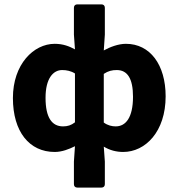

<svg xmlns="http://www.w3.org/2000/svg" viewBox="-20 -685 817 879"><path d="M318.4 54.7V158.2C318.4 168 324.2 173.8 334 173.8H444.3C454.1 173.8 460 168 460 158.2V54.7L455.1 -13.7C482.4 2.9 512.7 10.7 543.9 10.7C645.5 10.7 738.3 -82 738.3 -244.1C738.3 -388.7 667 -484.4 556.6 -484.4C521.5 -484.4 483.4 -469.7 455.1 -454.1L460 -526.4V-649.4C460 -659.2 454.1 -665 444.3 -665H334C324.2 -665 318.4 -659.2 318.4 -649.4V-526.4L323.2 -459C297.9 -472.7 269.5 -484.4 230.5 -484.4C133.8 -484.4 39.1 -390.6 39.1 -236.3C39.1 -82 114.3 10.7 230.5 10.7C263.7 10.7 295.9 -2 323.2 -15.6ZM323.2 -125C305.7 -111.3 289.1 -106.4 268.6 -106.4C217.8 -106.4 188.5 -146.5 188.5 -237.3C188.5 -326.2 223.6 -364.3 264.6 -364.3C284.2 -364.3 304.7 -360.4 323.2 -348.6ZM588.9 -242.2C588.9 -146.5 555.7 -106.4 509.8 -106.4C493.2 -106.4 473.6 -110.4 455.1 -124V-346.7C475.6 -360.4 493.2 -364.3 514.6 -364.3C563.5 -364.3 588.9 -325.2 588.9 -242.2Z"/></svg>

Font: Ed Sans Neue
Style: Bold
Weight: 700
Designer: Stephen Hutchings
Version: Version 1.004;PS 001.004;hotconv 1.0.88;makeotf.lib2.5.64775